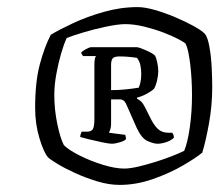

<svg xmlns="http://www.w3.org/2000/svg" viewBox="-20 -746 620 541"><path d="M317 -225Q287 -225 254 -235Q221 -245 191.5 -258.5Q162 -272 141.5 -284.5Q121 -297 115 -303Q103 -317 91 -357Q79 -397 79 -442Q79 -515 92 -564Q105 -613 123 -648Q146 -662 185.5 -680.5Q225 -699 272.5 -712.5Q320 -726 368 -726Q388 -726 416 -718Q444 -710 472.5 -698Q501 -686 524 -673.5Q547 -661 557 -651Q565 -642 570 -614.5Q575 -587 576.5 -555.5Q578 -524 578 -501Q578 -449 569 -399Q560 -349 550 -316Q532 -301 495 -279.5Q458 -258 411 -241.5Q364 -225 317 -225ZM330 -271Q346 -271 369.5 -276.5Q393 -282 418.5 -290Q444 -298 465.5 -306.5Q487 -315 499 -321Q509 -345 515 -388.5Q521 -432 521 -477Q521 -523 516 -565Q511 -607 503 -623Q499 -627 482 -636Q465 -645 440 -654.5Q415 -664 386.5 -671Q358 -678 333 -678Q313 -678 279.5 -671Q246 -664 214.5 -654.5Q183 -645 168 -639Q160 -622 152 -594.5Q144 -567 138.5 -536Q133 -505 133 -479Q133 -437 141.5 -396.5Q150 -356 160 -337Q174 -323 205 -307.5Q236 -292 270.5 -281.5Q305 -271 330 -271ZM295 -341Q287 -341 268 -345Q249 -349 230.5 -353.5Q212 -358 206 -360Q206 -366 210 -375H225Q237 -375 241.5 -382Q246 -389 246 -412V-562Q246 -585 251 -588H214Q209 -594 209 -598Q212 -602 222 -607.5Q232 -613 237 -613H366Q374 -612 393 -603.5Q412 -595 417 -589Q420 -584 423 -570.5Q426 -557 426 -545Q426 -534 422.5 -519Q419 -504 414 -496Q407 -489 393 -481.5Q379 -474 366 -471V-468Q372 -465 377.5 -460Q383 -455 389 -443L402 -417Q413 -394 424.5 -383Q436 -372 454 -372H465Q467 -370 468.5 -366.5Q470 -363 470 -358Q462 -350 448.5 -345.5Q435 -341 424 -341Q413 -341 396 -348.5Q379 -356 365 -386L335 -454Q329 -466 318 -466H293V-397Q293 -387 290.5 -380.5Q288 -374 287 -372L333 -366Q335 -359 335 -354Q331 -349 317.5 -345Q304 -341 295 -341ZM293 -492Q313 -492 333 -494Q353 -496 371 -499Q374 -506 376 -515.5Q378 -525 378 -537Q378 -551 375.5 -562.5Q373 -574 366 -583Q340 -587 317 -587Q302 -587 297.5 -581.5Q293 -576 293 -563Z"/></svg>

Font: Texturina
Style: Italic
Weight: 400
Italic angle: -11°
Designer: Guillermo Torres Carreño
Foundry: Omnibus-Type
Version: Version 1.002; ttfautohint (v1.8.3)